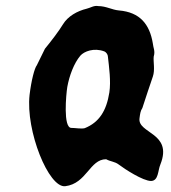

<svg xmlns="http://www.w3.org/2000/svg" viewBox="-20 -715 591 662"><path d="M82 -388C68 -264 148 -66 205 -73C279 -82 289 -166 346 -166C360 -158 376 -158 389 -148C410 -132 473 -91 501 -91C527 -92 524 -127 533 -148C577 -258 454 -254 461 -307C463 -322 464 -332 471 -343C483 -381 495 -415 507 -451C515 -474 508 -503 510 -520C516 -539 508 -551 507 -565C496 -632 462 -673 390 -679C366 -681 346 -694 319 -694C304 -697 292 -688 279 -685C246 -677 214 -659 197 -631C184 -609 154 -570 135 -547L107 -490C99 -480 88 -438 82 -388ZM212 -415C219 -454 235 -497 257 -523C270 -538 304 -551 339 -538C347 -535 352 -526 352 -520C356 -484 363 -435 357 -396C347 -333 322 -293 272 -273C260 -270 240 -274 226 -274C197 -274 208 -390 212 -415Z"/></svg>

Font: Yuck
Style: It
Weight: 400
Version: Version Bleh